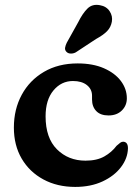

<svg xmlns="http://www.w3.org/2000/svg" viewBox="-20 -742 566 775"><path d="M492 -345Q492 -316 471.8 -296Q451.5 -276 418 -276Q385.5 -276 368.5 -293.8Q351.5 -311.5 351.5 -340.5V-355.5Q351.5 -382 330.8 -398.5Q310 -415 274.5 -415Q227.5 -415 195.8 -377Q164 -339 164 -272.5Q164 -185 210 -139.2Q256 -93.5 325 -93.5Q371 -93.5 401 -110.5Q431 -127.5 450.5 -153.5Q460 -162 465.5 -166Q471 -170 477.5 -170Q496.5 -169 496.5 -143.5Q495.5 -103 468.2 -67.2Q441 -31.5 393.5 -9.5Q346 12.5 283.5 12.5Q211 12.5 155 -17.8Q99 -48 67.5 -101.8Q36 -155.5 36 -227Q36 -301 67.8 -359.5Q99.5 -418 157.5 -452Q215.5 -486 293.5 -486Q355 -486 399.5 -466.5Q444 -447 468 -415Q492 -383 492 -345ZM296 -653Q313 -687.5 332.8 -707.2Q352.5 -727 383.5 -721Q409.5 -716.5 422.5 -696.8Q435.5 -677 431.5 -654.5Q427.5 -632 412.2 -616.2Q397 -600.5 367.5 -584.5L285.5 -530.5Q276 -525.5 265.5 -525.8Q255 -526 248.5 -532.5Q241 -540 242.8 -549.8Q244.5 -559.5 249.5 -569.5Z"/></svg>

Font: Fraunces 9pt SuperSoft SemiBold
Style: Regular
Weight: 600
Version: Version 1.000;[0bf87f6ff]